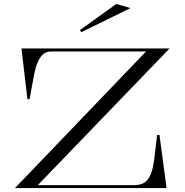

<svg xmlns="http://www.w3.org/2000/svg" viewBox="-20 -954 938 974"><path d="M56 0 721 -693H240Q218 -693 201.5 -681Q185 -669 172 -640Q159 -611 150 -559L130 -451H119L89 -708H840L172 -15H663Q692 -15 712.5 -27.5Q733 -40 746 -73.5Q759 -107 765 -169L777 -269H789L825 0ZM393 -791 385 -801 570 -934 642 -913Z"/></svg>

Font: Kalnia SemiExpanded Light
Style: Regular
Weight: 300
Width: 6
Designer: Frida Medrano
Foundry: Frida Medrano
Version: Version 1.105